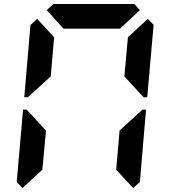

<svg xmlns="http://www.w3.org/2000/svg" viewBox="-20 -1020 856 965"><path d="M93 -75 64 -105 96 -469H114L126 -456L211 -364L193 -167ZM134 -544 120 -531H102L133 -894L167 -925L252 -833L235 -636ZM215 -969 248 -1000H655L683 -969L583 -876H299ZM723 -925 752 -895 720 -531H702L690 -544L605 -636L623 -833ZM682 -456 696 -469H714L683 -105L649 -75L564 -167L581 -364Z"/></svg>

Font: DSEG7 Classic Mini
Style: Bold Italic
Weight: 700
Italic angle: -5°
Designer: Keshikan(Twitter:@keshinomi_88pro)
Version: Version 0.46